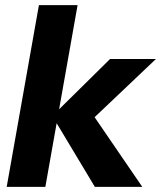

<svg xmlns="http://www.w3.org/2000/svg" viewBox="-20 -725 625 745"><path d="M348 0 183 -275 407 -496H585L292 -218L309 -326L532 0ZM6 0 131 -705H281L156 0Z"/></svg>

Font: DM Sans 36pt Black
Style: Italic
Weight: 900
Italic angle: -10°
Designer: Colophon Foundry, Jonny Pinhorn
Foundry: Colophon Foundry
Version: Version 4.004;gftools[0.9.30]